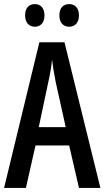

<svg xmlns="http://www.w3.org/2000/svg" viewBox="-20 -921 512 941"><path d="M103 -846C103 -809 123 -790 151 -790C178 -790 198 -809 198 -846C198 -882 178 -901 151 -901C123 -901 103 -883 103 -846ZM271 -846C271 -809 291 -790 319 -790C347 -790 367 -809 367 -846C367 -882 347 -901 319 -901C291 -901 271 -883 271 -846ZM367 0H472L296 -714H173L0 0H107L154 -208H319ZM253 -519 302 -298H170L217 -520C226 -558 232 -597 235 -629C239 -597 245 -559 253 -519Z"/></svg>

Font: Noto Sans Armenian ExtraCondensed Medium
Style: Regular
Weight: 500
Width: 2
Designer: Monotype Design Team
Foundry: Monotype Imaging Inc.
Version: Version 2.008